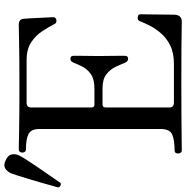

<svg xmlns="http://www.w3.org/2000/svg" viewBox="-126 -822 830 855"><g transform="rotate(-90 288.5 -395.0)"><path d="M46 0Q39 0 35.5 -5Q32 -10 32 -16Q32 -32 46 -32Q93 -32 117 -43Q141 -54 141 -93V-635Q141 -671 118.5 -682.5Q96 -694 50 -694Q43 -694 39.5 -699Q36 -704 36 -711Q36 -716 39.5 -721Q43 -726 50 -726Q58 -726 128.5 -724.5Q199 -723 333 -723Q460 -723 529.5 -724.5Q599 -726 606 -726Q631 -726 632 -702Q633 -693 634 -673.5Q635 -654 636 -632Q637 -610 638 -593Q639 -576 639 -572Q639 -561 625 -558Q620 -558 615.5 -559.5Q611 -561 608 -568Q595 -593 576.5 -621.5Q558 -650 527.5 -670.5Q497 -691 447 -691H258Q237 -691 237 -671V-402Q237 -389 250 -389H321Q363 -389 385.5 -405Q408 -421 419 -443Q430 -465 437 -483Q442 -496 454 -496Q467 -496 467 -482Q467 -475 467 -455.5Q467 -436 466.5 -413Q466 -390 466 -370Q466 -351 466.5 -326.5Q467 -302 467 -282Q467 -262 467 -254Q467 -239 454 -239Q442 -239 436 -253Q429 -271 418 -294.5Q407 -318 385 -335.5Q363 -353 321 -353H250Q237 -353 237 -339V-55Q237 -35 259 -35H431Q480 -35 513 -51.5Q546 -68 567.5 -93Q589 -118 601.5 -143Q614 -168 621 -186Q624 -194 629 -195.5Q634 -197 640 -196Q648 -195 650 -191Q652 -187 652 -182Q652 -178 651.5 -158Q651 -138 651 -111.5Q651 -85 650.5 -62.5Q650 -40 650 -31Q648 0 619 0Q613 0 585 -0.5Q557 -1 498.5 -1.5Q440 -2 341 -2Q259 -2 194.5 -1.5Q130 -1 91.5 -0.5Q53 0 46 0ZM-99 -540Q-106 -537 -112 -540.5Q-118 -544 -119 -551Q-118 -554 -112.5 -574Q-107 -594 -99 -622.5Q-91 -651 -82 -680Q-73 -709 -66 -731.5Q-59 -754 -56 -761Q-48 -778 -34 -786.5Q-20 -795 2 -784Q25 -774 28 -757Q31 -740 23 -724Q20 -717 7.5 -697Q-5 -677 -22 -652Q-39 -627 -56 -602.5Q-73 -578 -85 -560.5Q-97 -543 -99 -540Z"/></g></svg>

Font: Zen Old Mincho Medium
Style: Regular
Weight: 500
Designer: Yoshimichi Ohira
Foundry: Positype
Version: Version 1.500